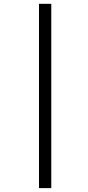

<svg xmlns="http://www.w3.org/2000/svg" viewBox="-20 -889 457 1000"><path d="M183.1 90.8V-869.1H247.1V90.8Z"/></svg>

Font: HaufeMerriweatherSansLt
Style: Italic
Weight: 300
Designer: Eben Sorkin ( eben@eyebytes.com )
Foundry: Eben Sorkin
Version: Version 1.56